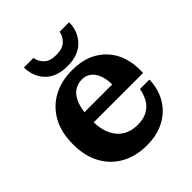

<svg xmlns="http://www.w3.org/2000/svg" viewBox="-198 -830 967 967"><g transform="rotate(-45 285.5 -347.0)"><path d="M291 11Q214 11 155.5 -21Q97 -53 64 -112.5Q31 -172 31 -256Q31 -341 64 -400.5Q97 -460 155.5 -492Q214 -524 291 -524L294 -456Q261 -456 236 -437.5Q211 -419 197 -378.5Q183 -338 183 -270Q183 -188 222 -141.5Q261 -95 332 -95Q375 -95 403.5 -112Q432 -129 447 -157Q462 -185 466 -215H534Q533 -170 517.5 -129.5Q502 -89 471.5 -57.5Q441 -26 396 -7.5Q351 11 291 11ZM107 -261V-330H384L535 -284V-261ZM384 -330Q384 -367 373.5 -395.5Q363 -424 343 -440Q323 -456 294 -456L291 -524Q370 -524 424 -493Q478 -462 506.5 -408.5Q535 -355 535 -284ZM291 -554Q212 -554 171 -597.5Q130 -641 130 -705H198Q201 -679 222.5 -656.5Q244 -634 291 -634Q336 -634 358.5 -656.5Q381 -679 384 -705H452Q452 -641 410 -597.5Q368 -554 291 -554Z"/></g></svg>

Font: Montagu Slab 144pt SemiBold
Style: Regular
Weight: 600
Version: Version 1.000